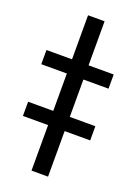

<svg xmlns="http://www.w3.org/2000/svg" viewBox="-169 -763 582 820"><g transform="rotate(20 122.0 -353.0)"><path d="M159.2 -505.9H273.4V-441.4H159.2V-271.5H275.4V-207H159.2V0H84V-207H-30.3V-271.5H84V-441.4H-32.2V-505.9H84V-706.1H159.2Z"/></g></svg>

Font: Pretendard
Style: Regular
Weight: 400
Designer: Base glyphs from Inter by Rasmus Andersson; Hangeul glyphs from Noto Sans CJK(Source Han Sans) by Jang Soo-young and Kan
Foundry: Kil Hyung-jin
Version: Version 1.309